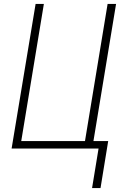

<svg xmlns="http://www.w3.org/2000/svg" viewBox="-20 -755 640 976"><path d="M448 201 481 0H39L161 -735H203L88 -38H412L527 -735H570L455 -38H530L491 201Z"/></svg>

Font: Iosevka SS04 XLt Ex
Style: Italic
Weight: 200
Width: 7
Italic angle: -9°
Monospace: yes
Designer: Belleve Invis
Foundry: Belleve Invis
Version: Version 19.0.0; ttfautohint (v1.8.4)